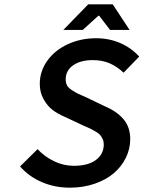

<svg xmlns="http://www.w3.org/2000/svg" viewBox="-20 -847 657 879"><path d="M270 -710 383.8 -827.1H496.1L573.2 -710H483.9L434.1 -774.9H430.2L358.9 -710ZM299.8 12.2Q231.4 12.2 172.4 -12.9Q113.3 -38.1 71.8 -85L151.9 -164.1Q184.6 -129.4 228 -108.6Q271.5 -87.9 317.9 -87.9Q383.3 -87.9 419.2 -114.7Q455.1 -141.6 455.1 -186Q455.1 -199.2 450 -210.4Q444.8 -221.7 438.2 -229.2Q431.6 -236.8 416.5 -245.6Q401.4 -254.4 391.6 -259Q381.8 -263.7 359.9 -272.9L276.9 -312Q245.1 -325.2 220.9 -343.5Q196.8 -361.8 179.4 -393.1Q162.1 -424.3 162.1 -462.9Q162.1 -520.5 196.3 -568.6Q230.5 -616.7 289.8 -644.3Q349.1 -671.9 419.9 -671.9Q480 -671.9 531 -649.7Q582 -627.4 617.2 -587.9L545.9 -514.2Q515.1 -543 481.4 -557.4Q447.8 -571.8 404.8 -571.8Q348.6 -571.8 314.7 -547.9Q280.8 -523.9 280.8 -483.9Q280.8 -468.3 286.6 -456.5Q292.5 -444.8 310.3 -433.6Q328.1 -422.4 336.7 -418.2Q345.2 -414.1 373.5 -401.9Q377.9 -399.9 379.9 -398.9L459 -360.8Q514.6 -337.4 545.4 -301.3Q576.2 -265.1 576.2 -210Q576.2 -165.5 556.4 -125Q536.6 -84.5 501.2 -54.2Q465.8 -23.9 413.6 -5.9Q361.3 12.2 299.8 12.2Z"/></svg>

Font: Office Code Pro Medium Italic
Style: Regular
Weight: 500
Italic angle: -9°
Designer: Nathan Rutzky & Paul D. Hunt
Foundry: Adobe Systems Incorporated
Version: Version 1.004;PS 001.004;hotconv 1.0.70;makeotf.lib2.5.58329